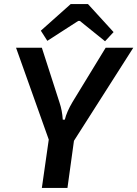

<svg xmlns="http://www.w3.org/2000/svg" viewBox="-20 -925 676 945"><path d="M213 -724 181 -774 328 -905H413L539 -767L497 -722L373 -822H365ZM344 -232 312 0H186L220 -238L59 -690H186L273 -420Q286 -382 289 -336H299Q308 -374 337 -423L500 -690H636Z"/></svg>

Font: Exo 2.0 Semi Bold
Style: Italic
Weight: 600
Italic angle: -8°
Designer: Natanael Gama
Version: Version 1.001;PS 001.001;hotconv 1.0.70;makeotf.lib2.5.58329